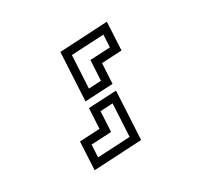

<svg xmlns="http://www.w3.org/2000/svg" viewBox="-114 -918 1107 1055"><g transform="rotate(15 439.5 -390.0)"><path d="M366.2 -413.1 418.9 -471.7 333.5 -566.9 418.9 -661.6 366.2 -720.2 228 -566.9ZM512.7 -61 650.9 -214.4 512.7 -368.2 460 -309.6 545.4 -214.4 460 -119.6ZM366.2 -340.3 162.6 -566.9 366.2 -793.5 484.9 -661.6 399.4 -566.9 484.9 -471.7ZM512.7 12.2 394 -119.6 479.5 -214.4 394 -309.6 512.7 -440.9 716.3 -214.4Z"/></g></svg>

Font: Auseklis
Style: Regular
Weight: 400
Designer: GGBotNet
Foundry: GGBotNet
Version: 1.00